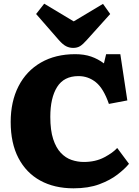

<svg xmlns="http://www.w3.org/2000/svg" viewBox="-20 -1008 757 1042"><path d="M379 14Q275 14 198.5 -28Q122 -70 80 -150.5Q38 -231 38 -346Q38 -457 80.5 -540Q123 -623 202 -668.5Q281 -714 388 -714Q437 -714 474.5 -701Q512 -688 544 -664L556 -714H633L671 -463L571 -444Q542 -528 500.5 -561.5Q459 -595 406 -595Q327 -595 290 -536Q253 -477 253 -374Q253 -301 268.5 -253.5Q284 -206 310 -178.5Q336 -151 368.5 -140Q401 -129 435 -129Q498 -129 545.5 -154Q593 -179 616 -205L680 -119Q658 -92 618 -61Q578 -30 519 -8Q460 14 379 14ZM377 -748Q357 -748 339 -757Q321 -766 299 -791L176 -932L220 -988L380 -892L539 -987L578 -932L452 -792Q430 -767 414.5 -757.5Q399 -748 377 -748Z"/></svg>

Font: Literata 12pt ExtraBold
Style: Regular
Weight: 800
Designer: Latin by Veronika Burian and Jose Scaglione. Greek by Irene Vlachou. Cyrillic by Vera Evstafieva.
Foundry: TypeTogether
Version: Version 3.002